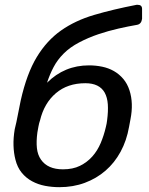

<svg xmlns="http://www.w3.org/2000/svg" viewBox="-20 -766 619 796"><path d="M241 -64Q282 -64 311.5 -78.5Q341 -93 362.5 -117Q384 -141 397.5 -173Q411 -205 419 -240Q421 -247 422 -253.5Q423 -260 424 -267Q429 -305 427 -333.5Q425 -362 414 -382Q392 -421 334 -421Q260 -421 211.5 -379.5Q163 -338 146 -267Q142 -256 139.5 -242Q137 -228 135 -217Q130 -180 133 -152Q136 -124 150 -104Q178 -64 241 -64ZM226 10Q196 10 167 4.5Q138 -1 113 -14.5Q88 -28 70 -50Q52 -72 44 -104Q37 -131 36 -162.5Q35 -194 41 -230Q45 -245 48 -260Q51 -275 54 -290L66 -350Q91 -461 132.5 -529.5Q174 -598 233 -639.5Q292 -681 370 -704Q448 -727 546 -746H551Q569 -746 569 -729V-688Q566 -666 548 -663Q513 -657 471 -647.5Q429 -638 387.5 -624Q346 -610 308 -590Q270 -570 244 -544Q218 -518 202 -487.5Q186 -457 175 -423Q247 -495 349 -495Q377 -495 403.5 -489.5Q430 -484 452 -471.5Q474 -459 491 -439Q508 -419 517 -391Q534 -338 521 -272Q519 -264 518 -256Q517 -248 515 -240Q505 -183 480 -137Q455 -91 417.5 -58.5Q380 -26 331.5 -8Q283 10 226 10Z"/></svg>

Font: SVN-Rubik
Style: Italic
Weight: 400
Italic angle: -12°
Designer: Hubert and Fischer
Foundry: Hubert & Fischer
Version: Version 2.101; ttfautohint (v1.8.3)